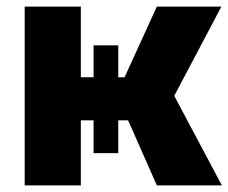

<svg xmlns="http://www.w3.org/2000/svg" viewBox="-20 -561 691 581"><path d="M54.7 0V-541H224.6V-327.1H356.9L454.6 -541H649.9L507.3 -271L651.4 0H454.6L367.7 -196.8H224.6V0ZM263.2 -423.8H337.9V-97.7H263.2Z"/></svg>

Font: Inter 17pt ExtraBold
Style: Regular
Weight: 800
Version: Version 4.001;git-66647c0bb